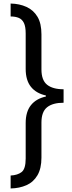

<svg xmlns="http://www.w3.org/2000/svg" viewBox="-20 -820 409 1084"><path d="M40 -800Q90 -799 129.5 -781Q169 -763 191.5 -725.5Q214 -688 214 -626V-428Q214 -367 246 -341.5Q278 -316 339 -316V-240Q278 -240 246 -214.5Q214 -189 214 -128V70Q214 131 191.5 169.5Q169 208 129.5 225.5Q90 243 40 244V171Q80 169 102.5 151Q125 133 125 75V-125Q125 -189 154.5 -226Q184 -263 239 -275V-281Q184 -293 154.5 -330Q125 -367 125 -431V-631Q125 -670 115 -690.5Q105 -711 86 -719Q67 -727 40 -727Z"/></svg>

Font: mlyalm115
Style: Regular
Weight: 400
Designer: Jelle Bosma - Monotype Design Team
Foundry: Monotype Imaging Inc.
Version: Version 2.103